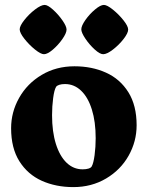

<svg xmlns="http://www.w3.org/2000/svg" viewBox="-20 -744 597 776"><path d="M280.8 -476.1Q351.6 -476.1 408.4 -450.4Q465.3 -424.8 498.8 -371.3Q532.2 -317.9 532.2 -237.8Q532.2 -172.4 499.8 -114.7Q467.3 -57.1 408.7 -22.5Q350.1 12.2 276.4 12.2Q205.6 12.2 148.7 -13.4Q91.8 -39.1 58.3 -92.3Q24.9 -145.5 24.9 -225.6Q24.9 -291 57.4 -348.6Q89.8 -406.2 148.4 -441.2Q207 -476.1 280.8 -476.1ZM350.6 -71.3Q357.9 -84 362.3 -116.9Q366.7 -149.9 366.7 -185.5Q366.7 -252 351.3 -301.3Q335.9 -350.6 307.9 -377.4Q279.8 -404.3 242.7 -404.3Q229 -404.3 219.2 -401.1Q209.5 -397.9 206.5 -392.6Q199.2 -380.4 194.8 -347.4Q190.4 -314.5 190.4 -278.3Q190.4 -211.9 205.8 -162.6Q221.2 -113.3 249 -86.4Q276.9 -59.6 314 -59.6Q328.1 -59.6 337.9 -62.7Q347.7 -65.9 350.6 -71.3ZM160.6 -724.1Q172.9 -724.1 194.1 -705.1Q215.3 -686 232.2 -661.9Q249 -637.7 249 -624.5Q249 -610.4 232.2 -586.2Q215.3 -562 193.6 -543.5Q171.9 -524.9 157.7 -524.9Q145 -524.9 121.3 -543.9Q97.7 -563 78.6 -587.2Q59.6 -611.3 59.6 -625.5Q59.6 -639.2 78.4 -663.1Q97.2 -687 121.6 -705.6Q146 -724.1 160.6 -724.1ZM399.9 -724.1Q412.6 -724.1 436.3 -705.1Q460 -686 479 -662.1Q498 -638.2 498 -624.5Q498 -610.4 479.5 -586.4Q460.9 -562.5 436.5 -543.7Q412.1 -524.9 397 -524.9Q383.8 -524.9 362.5 -544.2Q341.3 -563.5 325 -587.9Q308.6 -612.3 308.6 -625.5Q308.6 -639.6 325.4 -663.6Q342.3 -687.5 364.3 -705.8Q386.2 -724.1 399.9 -724.1Z"/></svg>

Font: Vesper Libre Heavy
Style: Regular
Weight: 900
Designer: Robert Keller & Kimya Gandhi
Foundry: Mota Italic
Version: Version 1.058